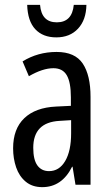

<svg xmlns="http://www.w3.org/2000/svg" viewBox="-20 -761 456 791"><path d="M213 -547Q289 -547 321 -499Q353 -451 353 -362V0H291L279 -74H277Q235 10 154 10Q113 10 86 -12.5Q59 -35 46.5 -71.5Q34 -108 34 -150Q34 -230 80 -274Q126 -318 211 -322L272 -325V-360Q272 -422 255 -451Q238 -480 200 -480Q156 -480 99 -447L73 -508Q136 -547 213 -547ZM225 -263Q117 -257 117 -152Q117 -103 134 -79.5Q151 -56 182 -56Q224 -56 248.5 -97.5Q273 -139 273 -212V-266ZM336 -741Q335 -679 301.5 -643Q268 -607 212 -607Q157 -607 125.5 -640.5Q94 -674 92 -741H145Q151 -669 214 -669Q277 -669 284 -741Z"/></svg>

Font: Noto Sans Lao ExtraCondensed
Style: Regular
Weight: 400
Width: 2
Designer: Monotype Design Team
Foundry: Monotype Imaging Inc.
Version: Version 2.003; ttfautohint (v1.8.4.7-5d5b)